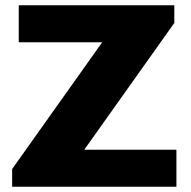

<svg xmlns="http://www.w3.org/2000/svg" viewBox="-20 -707 722 727"><path d="M26 0V-67L367 -547H51V-687H640V-620L299 -140H648V0Z"/></svg>

Font: Archivo SemiBold ExtraBold
Style: Regular
Weight: 800
Version: Version 2.001